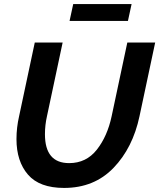

<svg xmlns="http://www.w3.org/2000/svg" viewBox="-20 -919 783 944"><path d="M322 -816 340 -899H627L609 -816ZM61 -235Q61 -292 74 -348L151 -710H288L211 -348Q201 -304 201 -259Q201 -117 320 -117Q404 -117 456 -183Q508 -249 529 -348L606 -710H743L666 -348Q633 -192 538 -93.5Q443 5 295 5Q174 5 117.5 -60.5Q61 -126 61 -235Z"/></svg>

Font: Raleway-v4020
Style: Bold Italic
Weight: 700
Italic angle: -12°
Designer: Matt McInerney, Pablo Impallari, Rodrigo Fuenzalida
Foundry: Matt McInerney, Pablo Impallari, Rodrigo Fuenzalida
Version: Version 4.020;PS 004.020;hotconv 1.0.88;makeotf.lib2.5.64775